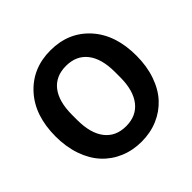

<svg xmlns="http://www.w3.org/2000/svg" viewBox="-175 -860 1040 1040"><g transform="rotate(-45 345.5 -340.0)"><path d="M345.2 9.8Q277.8 9.8 220.7 -14.4Q163.6 -38.6 122.6 -83Q81.5 -127.4 58.3 -193.6Q35.2 -259.8 35.2 -339.8Q35.2 -500.5 121.6 -595.2Q208 -689.9 345.2 -689.9Q482.9 -689.9 568.8 -595.5Q654.8 -501 654.8 -339.8Q654.8 -259.8 631.8 -193.6Q608.9 -127.4 567.9 -83Q526.9 -38.6 470 -14.4Q413.1 9.8 345.2 9.8ZM181.2 -319.8Q181.2 -218.8 223.9 -163.8Q266.6 -108.9 345.2 -108.9Q423.8 -108.9 466.8 -163.8Q509.8 -218.8 509.8 -319.8V-359.9Q509.8 -461.9 467 -516.4Q424.3 -570.8 345.2 -570.8Q266.1 -570.8 223.6 -516.4Q181.2 -461.9 181.2 -359.9Z"/></g></svg>

Font: TASA Orbiter Text
Style: Bold
Weight: 700
Designer: Weizhong Zhang
Version: Version 1.000;Glyphs 3.1.2 (3151)